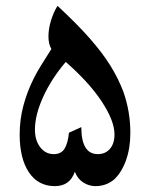

<svg xmlns="http://www.w3.org/2000/svg" viewBox="-20 -771 511 654"><path d="M167 -137Q110 -137 78.5 -184Q47 -231 47 -313Q47 -363 59.5 -410.5Q72 -458 95 -504Q105 -524 118.5 -546Q132 -568 155 -604Q145 -621 145 -647Q145 -673 154 -702Q163 -731 176 -751Q242 -690 285.5 -640.5Q329 -591 356 -547.5Q383 -504 400 -459Q424 -392 424 -318Q424 -266 409 -224.5Q394 -183 368 -159Q341 -137 305 -137Q283 -137 263.5 -149.5Q244 -162 235 -186Q218 -137 167 -137ZM163 -246Q188 -246 199.5 -264Q211 -282 215 -319L257 -338Q257 -246 313 -246Q339 -246 354.5 -264Q370 -282 370 -313Q370 -359 327 -424.5Q284 -490 204 -560Q156 -504 127.5 -442Q99 -380 99 -329Q99 -293 117 -269.5Q135 -246 163 -246Z"/></svg>

Font: Noto Naskh Arabic UI Semi
Style: Bold
Weight: 700
Designer: Monotype Design Team, David Williams, Mohamad Dakak and Nizar Qandah
Foundry: Monotype Imaging Inc.
Version: Version 2.014; ttfautohint (v1.8.4.7-5d5b)